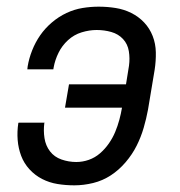

<svg xmlns="http://www.w3.org/2000/svg" viewBox="-20 -548 540 576"><path d="M203 8Q177 8 152.5 4Q128 0 106.5 -11Q85 -22 68.5 -40Q52 -58 43.5 -80.5Q35 -103 33 -128Q31 -153 35 -179L36 -180H114L113 -179Q110 -156 113.5 -133.5Q117 -111 130 -94Q143 -77 164.5 -69.5Q186 -62 209 -62Q228 -62 246.5 -68.5Q265 -75 280 -88Q295 -101 306.5 -117.5Q318 -134 325.5 -152Q333 -170 338 -188.5Q343 -207 346 -225H175L187 -295H358L367 -351Q370 -373 366.5 -394.5Q363 -416 349 -431Q335 -446 314 -452Q293 -458 270 -458Q248 -458 225 -451Q202 -444 184 -427.5Q166 -411 155.5 -389.5Q145 -368 141 -346L140 -340H62L63 -349Q67 -373 76.5 -397Q86 -421 100.5 -442Q115 -463 135.5 -480.5Q156 -498 179.5 -509Q203 -520 227.5 -524Q252 -528 276 -528Q302 -528 327 -524Q352 -520 374 -509Q396 -498 412.5 -480.5Q429 -463 438 -440Q447 -417 447.5 -391Q448 -365 444 -339L424 -219Q419 -192 411 -164.5Q403 -137 390 -111Q377 -85 357 -61.5Q337 -38 312.5 -22Q288 -6 259.5 1Q231 8 203 8Z"/></svg>

Font: Iosevka Term Oblique
Style: Regular
Weight: 400
Italic angle: -9°
Monospace: yes
Designer: Belleve Invis
Foundry: Belleve Invis
Version: Version 31.4.0